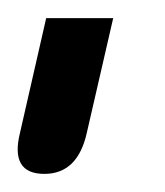

<svg xmlns="http://www.w3.org/2000/svg" viewBox="-45 43 182 212"><path d="M6 63H80L51 189Q41 235 4 235Q-34 235 -23 190Z"/></svg>

Font: Coval
Style: ExtraLight Italic
Weight: 200
Foundry: Context Ltd
Version: Version 001.000